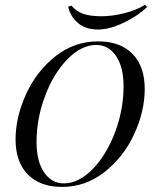

<svg xmlns="http://www.w3.org/2000/svg" viewBox="-20 -751 628 783"><path d="M379.8 -582.3Q470.2 -582.3 520.2 -531.5Q570.2 -480.6 570.2 -387.9Q570.2 -296.8 527 -203.6Q483.9 -110.5 406.5 -49.6Q329 11.3 233.1 11.3Q143.5 11.3 93.5 -39.5Q43.5 -90.3 43.5 -182.3Q43.5 -273.4 86.3 -366.9Q129 -460.5 206 -521.4Q283.1 -582.3 379.8 -582.3ZM129 -171.8Q129 -93.5 159.7 -48.4Q190.3 -3.2 240.3 -3.2Q300.8 -3.2 357.7 -61.3Q414.5 -119.4 449.2 -211.7Q483.9 -304 483.9 -399.2Q483.9 -477.4 453.2 -522.6Q422.6 -567.7 372.6 -567.7Q312.1 -567.7 255.2 -509.7Q198.4 -451.6 163.7 -359.3Q129 -266.9 129 -171.8ZM571.8 -731.5 579.8 -722.6Q545.2 -687.9 486.3 -659.3Q427.4 -630.6 379.8 -630.6Q329.8 -630.6 298.4 -656.9Q266.9 -683.1 258.1 -724.2L271 -728.2Q291.9 -704 320.2 -694.4Q348.4 -684.7 393.5 -684.7Q437.1 -684.7 485.9 -696.8Q534.7 -708.9 571.8 -731.5Z"/></svg>

Font: Playfair Display SC
Style: Italic
Weight: 400
Italic angle: -14°
Designer: Claus Eggers Sørensen
Foundry: Claus Eggers Sørensen
Version: Version 1.202; ttfautohint (v1.6)